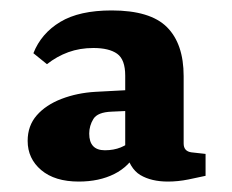

<svg xmlns="http://www.w3.org/2000/svg" viewBox="-20 -601 444 368"><path d="M131 -253Q85 -253 59 -275Q33 -297 33 -331Q33 -360 50.5 -380Q68 -400 98 -411.5Q128 -423 163 -425L238 -429V-389L194 -387Q167 -386 159 -373Q151 -360 151 -345Q151 -313 181 -313Q198 -313 211.5 -318.5Q225 -324 235 -334L243 -311Q228 -282 199 -267.5Q170 -253 131 -253ZM44 -499Q59 -537 95.5 -559Q132 -581 194 -581Q268 -581 300 -549Q332 -517 332 -455V-326Q332 -311 347 -309L374 -306V-264Q361 -261 341 -257Q321 -253 302 -253Q270 -253 249 -265.5Q228 -278 220 -314V-456Q220 -487 204.5 -498Q189 -509 159 -509Q133 -509 111 -501Q89 -493 70 -478Z"/></svg>

Font: Yrsa
Style: Regular
Weight: 400
Designer: Anna Giedrys (Yrsa+Rasa design), David Brezina (Yrsa art-direction, Rasa art-direction, design)
Foundry: Rosetta Type Foundry
Version: Version 2.004